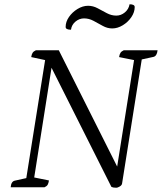

<svg xmlns="http://www.w3.org/2000/svg" viewBox="-20 -876 757 898"><path d="M523 2Q515 2 510 1Q505 0 501 -2L221 -559L140 -46L209 -32Q207 -19 203 -12Q199 -5 188 0H30Q32 -27 49 -31L103 -43L191 -595L126 -609Q128 -622 132.5 -629Q137 -636 148 -641H255L528 -97L607 -595L537 -609Q539 -622 543.5 -629Q548 -636 559 -641H717Q714 -614 698 -610L643 -598L551 -18Q550 -10 540.5 -4Q531 2 523 2ZM312 -737Q287 -737 287 -750Q287 -774 302.5 -796.5Q318 -819 342.5 -834Q367 -849 392 -849Q415 -849 436.5 -837.5Q458 -826 479.5 -814.5Q501 -803 524 -803Q546 -803 564 -818Q582 -833 586 -856Q610 -856 610 -843Q610 -819 594.5 -796Q579 -773 554.5 -758Q530 -743 505 -743Q482 -743 460.5 -755Q439 -767 417.5 -778.5Q396 -790 373 -790Q351 -790 333 -775Q315 -760 312 -737Z"/></svg>

Font: Petrona Light
Style: Italic
Weight: 300
Italic angle: -9°
Designer: Ringo R. Seeber
Foundry: Ringo R. Seeber
Version: Version 2.001; ttfautohint (v1.8.3)